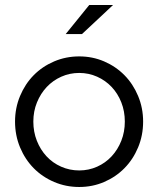

<svg xmlns="http://www.w3.org/2000/svg" viewBox="-20 -736 631 766"><path d="M40 -251Q40 -305 60 -353Q80 -401 114.5 -436Q149 -471 196 -491Q243 -511 296 -511Q349 -511 395.5 -491Q442 -471 476.5 -436Q511 -401 531 -353Q551 -305 551 -251Q551 -196 531 -148Q511 -100 476.5 -65Q442 -30 395.5 -10Q349 10 296 10Q243 10 196 -10Q149 -30 114.5 -65Q80 -100 60 -148Q40 -196 40 -251ZM296 -56Q334 -56 367.5 -71Q401 -86 425.5 -112.5Q450 -139 464 -174.5Q478 -210 478 -251Q478 -292 464 -327.5Q450 -363 425.5 -389Q401 -415 367.5 -430Q334 -445 296 -445Q258 -445 224.5 -430Q191 -415 166.5 -389Q142 -363 127.5 -327.5Q113 -292 113 -251Q113 -210 127 -174.5Q141 -139 165.5 -112.5Q190 -86 224 -71Q258 -56 296 -56ZM336 -716H431L307 -600H242Z"/></svg>

Font: Red Hat Display
Style: Regular
Weight: 400
Designer: Pentagram / MCKL
Foundry: Pentagram / MCKL
Version: Version 1.003; Red Hat Display